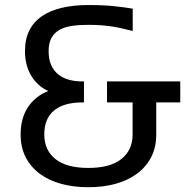

<svg xmlns="http://www.w3.org/2000/svg" viewBox="-20 -747 774 777"><path d="M413.1 -417.5H709.5V-332.5H612.3V-202.6Q612.3 -150.4 591.6 -110.6Q570.8 -70.8 533.9 -43.7Q497.1 -16.6 446.8 -2.9Q396.5 10.7 337.4 10.7Q277.8 10.7 227.8 -2.9Q177.7 -16.6 141.1 -43.7Q104.5 -70.8 84 -110.6Q63.5 -150.4 63.5 -202.6Q63.5 -268.1 92.8 -312.7Q122.1 -357.4 175.3 -378.9Q153.8 -388.2 136.5 -403.8Q119.1 -419.4 106.7 -439.9Q94.2 -460.4 87.6 -485.8Q81.1 -511.2 81.1 -540.5Q81.1 -588.9 98.9 -624Q116.7 -659.2 150.1 -681.9Q183.6 -704.6 231 -715.6Q278.3 -726.6 337.4 -726.6Q398.9 -726.6 442.9 -721.9Q486.8 -717.3 517.1 -711.9V-621.6Q497.6 -626.5 478 -631.1Q458.5 -635.7 437.3 -639.2Q416 -642.6 391.6 -644.5Q367.2 -646.5 337.4 -646.5Q301.8 -646.5 272.2 -642.3Q242.7 -638.2 221.4 -626.5Q200.2 -614.7 188.5 -594Q176.8 -573.2 176.8 -540.5Q176.8 -507.3 187 -484.1Q197.3 -460.9 215.6 -446Q233.9 -431.2 258.8 -424.3Q283.7 -417.5 313 -417.5H319.8V-332.5H313Q238.3 -332.5 198.7 -299.8Q159.2 -267.1 159.2 -202.6Q159.2 -139.6 204.1 -103.5Q249 -67.4 337.4 -67.4Q425.8 -67.4 471.2 -103.5Q516.6 -139.6 516.6 -202.6V-332.5H413.1Z"/></svg>

Font: Arian AMU
Style: Regular
Weight: 400
Designer: Ruben Hakobyan (Tarumian)
Foundry: Ruben Hakobyan (Tarumian)
Version: Version 4.003